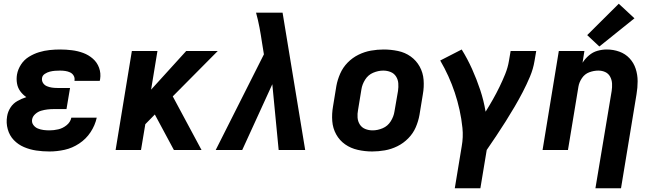

<svg xmlns="http://www.w3.org/2000/svg" viewBox="-20 -803 3496 1028"><path d="M245 8Q285 8 326 -1Q367 -10 404 -34.5Q441 -59 465 -95.5Q489 -132 498 -173H362Q357 -149 336.5 -132.5Q316 -116 292 -110.5Q268 -105 245 -105Q229 -105 213 -107Q197 -109 182.5 -115Q168 -121 158.5 -134Q149 -147 152 -164Q155 -180 169 -192.5Q183 -205 200 -210Q217 -215 234 -217Q251 -219 268 -219H336L355 -332H287Q272 -332 258 -334Q244 -336 231 -341.5Q218 -347 210.5 -358.5Q203 -370 205 -385Q207 -399 220 -407.5Q233 -416 247 -419.5Q261 -423 274.5 -424Q288 -425 302 -425Q316 -425 329.5 -423Q343 -421 355 -415.5Q367 -410 374 -398.5Q381 -387 379 -373V-370H514Q515 -374 516 -379Q521 -411 510.5 -440Q500 -469 477 -489Q454 -509 425.5 -519.5Q397 -530 365.5 -534Q334 -538 302 -538Q274 -538 245.5 -535Q217 -532 189 -523.5Q161 -515 135 -499Q109 -483 92.5 -457.5Q76 -432 71 -404Q67 -380 71 -356.5Q75 -333 88.5 -314.5Q102 -296 121 -283Q96 -275 73 -262Q50 -249 36 -227Q22 -205 18 -180Q12 -145 21.5 -111Q31 -77 54 -53Q77 -29 108.5 -15.5Q140 -2 174.5 3Q209 8 245 8Z M599 0H735L758 -138L809 -190L911 0H1059L905 -287L1146 -530H977L789 -323L823 -530H686Z M1135 0H1277L1438 -352L1472 0H1614L1493 -735H1351Q1362 -695 1369.5 -655Q1377 -615 1383 -574L1393 -512Z M1973 8Q2006 8 2040.5 2Q2075 -4 2107.5 -20Q2140 -36 2166 -62.5Q2192 -89 2206 -121.5Q2220 -154 2226 -188L2244 -298Q2251 -337 2248 -375.5Q2245 -414 2227 -446.5Q2209 -479 2179 -500.5Q2149 -522 2111 -530Q2073 -538 2034 -538Q2001 -538 1966.5 -532Q1932 -526 1899.5 -510Q1867 -494 1841.5 -468Q1816 -442 1801.5 -409Q1787 -376 1781 -343L1763 -233Q1756 -193 1759 -154.5Q1762 -116 1780 -83.5Q1798 -51 1828 -30Q1858 -9 1896 -0.5Q1934 8 1973 8ZM1975 -105Q1954 -105 1935.5 -112.5Q1917 -120 1906.5 -136.5Q1896 -153 1894.5 -173.5Q1893 -194 1897 -214L1915 -324Q1919 -351 1935 -376.5Q1951 -402 1978 -413.5Q2005 -425 2032 -425Q2053 -425 2071.5 -417.5Q2090 -410 2100.5 -393.5Q2111 -377 2112.5 -357Q2114 -337 2111 -316L2092 -206Q2088 -179 2072 -153.5Q2056 -128 2029 -116.5Q2002 -105 1975 -105Z M2415 205H2552L2586 0Q2612 -38 2637.5 -76Q2663 -114 2687.5 -153Q2712 -192 2735 -231Q2758 -270 2779 -310.5Q2800 -351 2817.5 -392.5Q2835 -434 2842 -477L2851 -530H2714L2705 -477Q2699 -441 2685 -406.5Q2671 -372 2654.5 -338Q2638 -304 2619 -270.5Q2600 -237 2580 -205Q2570 -265 2551 -322Q2532 -379 2507.5 -433.5Q2483 -488 2452 -538L2337 -479Q2361 -438 2380.5 -395Q2400 -352 2415 -307Q2430 -262 2440.5 -214.5Q2451 -167 2456 -118Q2461 -69 2452 -19Z M3168 205H3305L3388 -298Q3394 -333 3394 -368Q3394 -403 3383.5 -435Q3373 -467 3350.5 -491Q3328 -515 3296 -526.5Q3264 -538 3229 -538Q3204 -538 3179 -531Q3154 -524 3133.5 -506.5Q3113 -489 3099 -467L3109 -530H2972L2885 0H3021L3077 -339Q3081 -363 3096 -385Q3111 -407 3135 -416Q3159 -425 3184 -425Q3204 -425 3221 -417Q3238 -409 3247 -392Q3256 -375 3257 -355.5Q3258 -336 3255 -316ZM3189 -554 3377 -705 3293 -783 3124 -615Z"/></svg>

Font: Iosevka Sparkle XBdObl
Style: Regular
Weight: 800
Italic angle: -9°
Designer: Belleve Invis
Foundry: Belleve Invis
Version: Version 4.5.0; ttfautohint (v1.8.3)